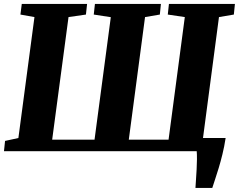

<svg xmlns="http://www.w3.org/2000/svg" viewBox="-24 -763 1206 969"><path d="M1.5 -51.8 68.8 -66.4 149.9 -676.8 79.1 -689.5 85.9 -743.2H415.5L409.7 -689.5L321.8 -676.8L239.3 -58.1H453.1L535.2 -676.3L449.2 -689.5L455.1 -743.2H788.1L782.7 -689.5L708 -676.8L626 -58.1H826.7L908.7 -676.8L822.8 -689.5L828.6 -743.2H1161.6L1156.2 -689.5L1081.1 -676.8L1000.5 -66.4H1114.7Q1107.9 -22 1098.6 15.6Q1089.4 53.2 1079.8 84.7Q1070.3 116.2 1061.8 141.4Q1053.2 166.5 1047.4 185.5H962.4Q963.4 168.9 965.1 144Q966.8 119.1 968.3 92.8Q969.7 66.4 970 41.5Q970.2 16.6 968.8 0H-3.9Z"/></svg>

Font: Merriweather UltraBold
Style: Italic
Weight: 900
Italic angle: -7°
Designer: Eben Sorkin ( eben@eyebytes.com )
Foundry: Eben Sorkin ( eben@eyebytes.com )
Version: Version 1.52; ttfautohint (v1.4.1)